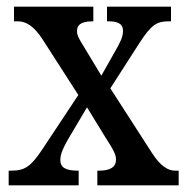

<svg xmlns="http://www.w3.org/2000/svg" viewBox="-20 -556 560 576"><path d="M6 0H216V-44H214C176 -44 161 -54 161 -76C161 -96 172 -116 183 -136L241 -234L295 -146C322 -104 328 -92 328 -77C328 -55 311 -44 277 -44H272V0H516V-44H505C484 -44 461 -58 436 -97L311 -291L399 -428C434 -482 451 -492 485 -492H493V-536H301V-492H305C330 -492 349 -487 349 -463C349 -445 340 -428 327 -405L284 -329L231 -417C218 -438 211 -449 211 -463C211 -479 220 -492 258 -492H260V-536H22V-492H34C61 -492 84 -474 107 -439L215 -271L107 -108C73 -57 55 -44 14 -44H6Z"/></svg>

Font: Noto Serif Condensed Medium
Style: Regular
Weight: 500
Width: 3
Designer: Monotype Design Team
Foundry: Monotype Imaging Inc.
Version: Version 2.015